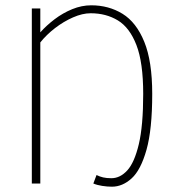

<svg xmlns="http://www.w3.org/2000/svg" viewBox="-20 -692 650 724"><path d="M402 12Q385 12 365.5 9Q346 6 332 0L344 -32Q356 -26 369 -23Q382 -20 400 -20Q433 -20 460 -49.5Q487 -79 503.5 -148.5Q520 -218 520 -338Q520 -456 494.5 -522Q469 -588 424.5 -615Q380 -642 322 -642Q291 -642 255.5 -626.5Q220 -611 187.5 -586Q155 -561 132 -532V0H100V-660H132V-570Q155 -596 186 -619.5Q217 -643 252.5 -657.5Q288 -672 324 -672Q390 -672 442 -640Q494 -608 524 -534.5Q554 -461 554 -338Q554 -204 532.5 -127.5Q511 -51 476.5 -19.5Q442 12 402 12Z"/></svg>

Font: SourceSans3VF
Style: Regular
Weight: 200
Designer: Paul D. Hunt
Foundry: Adobe
Version: Version 3.052;hotconv 1.1.0;makeotfexe 2.6.0